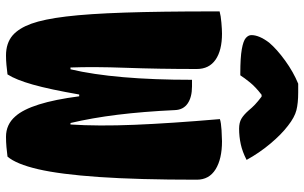

<svg xmlns="http://www.w3.org/2000/svg" viewBox="-207 -797 1014 640"><g transform="rotate(90 300.0 -477.0)"><path d="M18 -702Q32 -706 55.5 -708Q79 -710 92 -710Q148 -710 179 -688.5Q210 -667 210 -626Q210 -499 206 -389.5Q202 -280 205 -205H211Q246 -354 246 -610H268Q304 -610 325 -595.5Q346 -581 347 -553Q352 -447 362.5 -362Q373 -277 390 -205H395Q401 -297 396 -418.5Q391 -540 377 -703Q389 -707 414 -708.5Q439 -710 451 -710Q510 -710 544.5 -688.5Q579 -667 579 -626Q579 -429 570 -299.5Q561 -170 544 -97Q527 -24 502 5Q487 7 470 8.5Q453 10 436 10Q395 10 368 -21Q322 -72 301 -234H295Q278 -136 262 -79.5Q246 -23 228 5Q212 7 196.5 8.5Q181 10 165 10Q124 10 98 -12Q74 -33 59 -74.5Q44 -116 35 -190.5Q26 -265 22 -384.5Q18 -504 18 -682ZM259 -964H288Q324 -964 347.5 -958Q371 -952 399 -930Q428 -908 459 -871Q490 -834 513 -792Q486 -778 460.5 -772.5Q435 -767 409 -767Q389 -767 376 -774.5Q363 -782 348 -799Q339 -810 328.5 -820Q318 -830 302 -842H296Q270 -822 255 -803.5Q240 -785 231 -771H225Q172 -771 144 -776Q116 -781 106.5 -789.5Q97 -798 97 -808Q97 -834 122 -867Q144 -893 182 -920.5Q220 -948 259 -964Z"/></g></svg>

Font: Recursive Mn Csl St XBk
Style: Regular
Weight: 1000
Monospace: yes
Version: Version 1.079;hotconv 1.0.112;makeotfexe 2.5.65598; ttfautoh